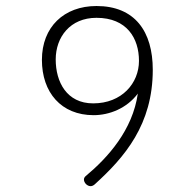

<svg xmlns="http://www.w3.org/2000/svg" viewBox="-20 -600 645 651"><path d="M307.1 -539.6C410.2 -539.6 451.2 -470.2 451.2 -393.6C451.2 -317.9 393.1 -249.5 295.9 -249.5C206.1 -249.5 168.9 -322.3 168.9 -398.4C168.9 -474.1 217.8 -539.6 307.1 -539.6ZM122.1 -397C122.1 -286.6 187.5 -209.5 297.4 -209.5C350.6 -209.5 409.7 -232.4 447.3 -282.7C429.7 -159.2 346.2 -65.9 270.5 -2.9C266.6 0.5 264.6 4.4 264.6 8.8C264.6 19.5 275.4 31.2 287.1 31.2C291.5 31.2 296.4 29.3 300.8 25.4C402.8 -66.9 498 -177.7 498 -363.3C498 -493.2 437.5 -579.6 307.1 -579.6C196.8 -579.6 122.1 -508.3 122.1 -397Z"/></svg>

Font: Cutive Mono
Style: Regular
Weight: 400
Monospace: yes
Designer: Vernon Adams
Foundry: Vernon Adams
Version: Version 1.002